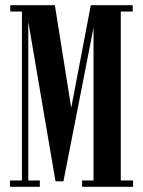

<svg xmlns="http://www.w3.org/2000/svg" viewBox="-20 -720 550 740"><path d="M18.5 0V-24.5H64.5V-675.5H19.5V-700H191.5L254.5 -304.5L330 -700H491.5V-675.5H445.5V-24.5H493V0H296.5V-24.5H340.5V-613.5L224.5 -21H194L89 -636V-24.5H133.5V0Z"/></svg>

Font: Imbue 50pt SemiBold
Style: Regular
Weight: 600
Designer: Tyler Finck
Foundry: Etcetera Type Company
Version: Version 1.102; ttfautohint (v1.8.3)